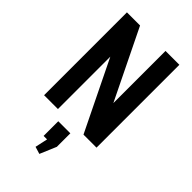

<svg xmlns="http://www.w3.org/2000/svg" viewBox="-286 -789 1147 1147"><g transform="rotate(45 287.0 -216.0)"><path d="M508 -700V0H398L134 -541H182V0H65V-700H176L440 -159H391V-700ZM337 50V164L293 268L247 254L280 102L331 174H235V50Z"/></g></svg>

Font: Pathway Extreme Condensed SemiBold
Style: Regular
Weight: 600
Width: 3
Version: Version 1.001;gftools[0.9.26]